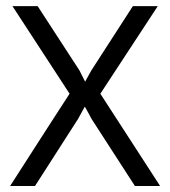

<svg xmlns="http://www.w3.org/2000/svg" viewBox="-20 -620 567 640"><path d="M505.9 -599.6Q485.4 -599.6 422.9 -599.6Q388.7 -545.9 284.2 -384.8Q279.3 -376 263.7 -347.7Q258.8 -357.4 245.1 -384.8Q210 -438.5 105.5 -599.6Q84 -599.6 21.5 -599.6Q68.4 -527.3 211.9 -307.6Q162.1 -231.4 13.7 0Q35.2 0 96.7 0Q132.8 -55.7 240.2 -223.6Q246.1 -234.4 262.7 -264.6Q268.6 -254.9 285.2 -223.6Q321.3 -168 429.7 0Q451.2 0 513.7 0Q463.9 -77.1 314.5 -307.6Q362.3 -380.9 505.9 -599.6Z"/></svg>

Font: TextaAlt
Style: Regular
Weight: 400
Designer: Daniel Hernandez & Miguel Hernandez
Version: Version 1.005;com.myfonts.easy.latinotype.texta.alt-regular.